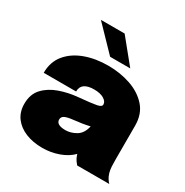

<svg xmlns="http://www.w3.org/2000/svg" viewBox="-171 -870 981 1020"><g transform="rotate(30 320.0 -360.5)"><path d="M226.5 12Q169.5 12 124.5 -6.2Q79.5 -24.5 53.5 -59.2Q27.5 -94 27.5 -144Q27.5 -203 61.2 -239Q95 -275 147.8 -293.5Q200.5 -312 257 -317Q337.5 -324.5 365.5 -330Q393.5 -335.5 393.5 -349.5V-350Q393.5 -368.5 371.2 -381.8Q349 -395 312 -395Q233 -395 233 -337.5H34.5Q34.5 -404.5 72 -450Q109.5 -495.5 172.8 -518.8Q236 -542 313.5 -542Q387 -542 451.2 -520Q515.5 -498 555.5 -452.8Q595.5 -407.5 595.5 -337V-130.5Q595.5 -108.5 596.5 -88Q597.5 -67.5 602.5 -50Q608 -31.5 617 -18.2Q626 -5 631.5 0H434.5Q430 -4.5 421.5 -16.5Q413 -28.5 407.5 -44Q406 -49 404.5 -53.5Q373.5 -22 325.8 -5Q278 12 226.5 12ZM286.5 -131Q319 -131 350.8 -149.8Q382.5 -168.5 393 -215.5Q369.5 -210 345 -206.2Q320.5 -202.5 297.5 -200Q263 -196.5 246.2 -188.8Q229.5 -181 229.5 -164Q229.5 -131 286.5 -131ZM421 -587.5H297.5L157 -733H302.5Z"/></g></svg>

Font: Epilogue Black
Style: Regular
Weight: 900
Designer: Tyler Finck
Foundry: Etcetera Type Co
Version: Version 2.111; ttfautohint (v1.8.3)